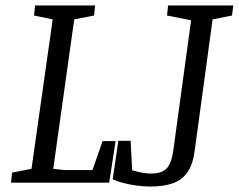

<svg xmlns="http://www.w3.org/2000/svg" viewBox="-20 -668 873 702"><path d="M20.2 0 24.2 -36.8 95.2 -50.8 172.7 -597.2 104.4 -611.2 108.3 -648H327.8L323.9 -611.2L251.4 -597.2L174.7 -50.8L216 -46.2H318.1L355.1 -152.3H402.7L379.2 0ZM529.7 14Q506.7 14 480.4 10.6Q454.1 7.1 430.8 1.1Q407.5 -4.9 392.1 -13L412.7 -153.3H457.6L463.2 -45.5Q478.5 -40.7 496.9 -37.1Q515.4 -33.5 531.7 -33.5Q570.7 -33.5 588.7 -51.6Q606.8 -69.7 613.8 -118.8L678.7 -593.9L590.8 -611.2L594.5 -648H832.9L828.3 -611.2L757.3 -597.2L692.2 -119.6Q686.2 -70.1 667.1 -40.8Q648 -11.6 614.2 1.2Q580.4 14 529.7 14Z"/></svg>

Font: Faustina Light
Style: Italic
Weight: 300
Italic angle: -8°
Designer: Alfonso Garcia
Foundry: http://www.omnibus-type.com
Version: Version 1.200